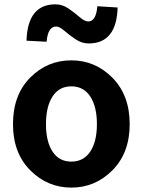

<svg xmlns="http://www.w3.org/2000/svg" viewBox="-20 -853 666 887"><path d="M40 -279.3Q40 -414.1 119.1 -494.1Q198.2 -574.2 309.6 -574.2Q419.9 -574.2 499.5 -493.7Q579.1 -413.1 579.1 -279.3Q579.1 -146.5 499.5 -66.4Q419.9 13.7 309.6 13.7Q199.2 13.7 119.6 -66.4Q40 -146.5 40 -279.3ZM427.7 -279.3Q427.7 -360.4 397 -407.2Q366.2 -454.1 309.6 -454.1Q252.9 -454.1 222.7 -407.2Q192.4 -360.4 192.4 -279.3Q192.4 -199.2 222.7 -152.8Q252.9 -106.4 309.6 -106.4Q366.2 -106.4 397 -152.8Q427.7 -199.2 427.7 -279.3ZM389.6 -652.3Q357.4 -652.3 328.6 -671.9Q299.8 -691.4 277.3 -710.9Q254.9 -730.5 239.3 -730.5Q201.2 -730.5 195.3 -660.2L102.5 -665Q107.4 -833 236.3 -833Q268.6 -833 297.4 -813Q326.2 -793 348.6 -773.4Q371.1 -753.9 387.7 -753.9Q423.8 -753.9 429.7 -824.2L523.4 -818.4Q518.6 -652.3 389.6 -652.3Z"/></svg>

Font: Nasu
Style: Bold
Weight: 700
Designer: Ryoko NISHIZUKA (kana &amp; ideographs); Paul D. Hunt (Latin, Greek &amp; Cyrillic); Wenlong ZHANG (bopomofo); Sandoll C
Version: Version 2014.1215